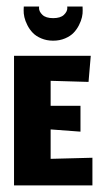

<svg xmlns="http://www.w3.org/2000/svg" viewBox="-20 -559 307 579"><path d="M140.3 -436.3Q160 -436.3 176.2 -443.2Q192.3 -450 202 -460.2Q211.7 -470.3 218.2 -483.2Q224.7 -496 227.2 -507.3Q229.7 -518.7 229.3 -528L229 -539.3H182.7Q183 -537.3 183 -534.7Q183 -524 172.7 -514.2Q162.3 -504.3 140.3 -504.3Q118.3 -504.3 108 -514.2Q97.7 -524 97.7 -534.7L98 -539.3H51.7L51.3 -528Q51 -518.7 53.5 -507.3Q56 -496 62.5 -483.2Q69 -470.3 78.7 -460.2Q88.3 -450 104.5 -443.2Q120.7 -436.3 140.3 -436.3ZM258.7 0V-83.3L132.7 -80V-168.7L222.7 -162V-240H132.7V-315.3L247 -312L253.7 -390.7H22.3V0Z"/></svg>

Font: Jomhuria
Style: Regular
Weight: 400
Designer: Arabic design by Kourosh Beigpour, Latin design by Eben Sorkin, engineering by Lasse Fister and Khaled Hosney
Version: Version 1.0010